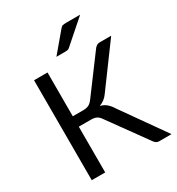

<svg xmlns="http://www.w3.org/2000/svg" viewBox="-214 -1059 1098 1192"><g transform="rotate(-30 335.0 -463.0)"><path d="M663.5 0H576.5Q562 0 551.8 -7.8Q541.5 -15.5 532.5 -30.5L343 -293Q330 -312.5 315 -320.2Q300 -328 274 -328H188V0H91.5V-716.5H188V-402.5H262.5Q285 -402.5 300.8 -409.5Q316.5 -416.5 332 -437L519.5 -689Q527 -701 537.8 -708.8Q548.5 -716.5 563 -716.5H644.5L428 -422Q403.5 -387.5 365 -374.5Q391.5 -367.5 409.8 -352.2Q428 -337 444.5 -310ZM543 -926 380 -783Q372.5 -776 365.5 -774.5Q358.5 -773 348.5 -773H284.5L400 -910Q408.5 -921 417.2 -923.5Q426 -926 442.5 -926Z"/></g></svg>

Font: Lato
Style: Regular
Weight: 400
Designer: Lukasz Dziedzic with Adam Twardoch and Botio Nikoltchev
Foundry: tyPoland Lukasz Dziedzic
Version: Version 2.010; 2014-09-01; http://www.latofonts.com/; ttfaut